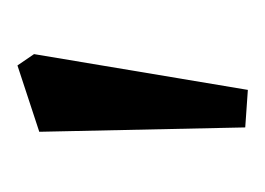

<svg xmlns="http://www.w3.org/2000/svg" viewBox="-62 -756 304 220"><g transform="rotate(-90 90.0 -646.0)"><path d="M125 -778 138 -759 97 -514 54 -517 49 -753Z"/></g></svg>

Font: Poly
Style: Regular
Weight: 400
Designer: Jos Nicols Silva Schwarzenberg
Foundry: Jose Nicolas Silva Schwarzenberg
Version: Version 1.001